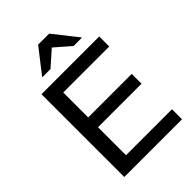

<svg xmlns="http://www.w3.org/2000/svg" viewBox="-256 -999 1107 1107"><g transform="rotate(-45 297.5 -445.5)"><path d="M553.3 0H82.5V-675H553.3V-593.3H178.3V-390H533.3V-310H178.3V-81.7H553.3ZM156.7 -740.8V-744.2L270.8 -890.8H360.8L476.7 -744.2V-740.8H410L315 -823.3L221.7 -740.8Z"/></g></svg>

Font: Funnel Display
Style: Regular
Weight: 400
Designer: NORD ID, Kristian Moeller
Foundry: Dicotype
Version: Version 1.000